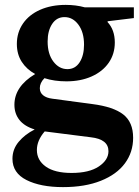

<svg xmlns="http://www.w3.org/2000/svg" viewBox="-20 -556 568 786"><path d="M256 -273Q288 -273 306 -301Q324 -329 324 -373Q324 -424 301 -455Q278 -486 244 -486Q212 -486 193.5 -458Q175 -430 175 -386Q175 -335 198.5 -304Q222 -273 256 -273ZM122 -26Q80 -39 59.5 -65Q39 -91 39 -127Q39 -202 124 -253Q89 -272 69 -303Q49 -334 49 -376Q49 -423 74 -459.5Q99 -496 144.5 -516Q190 -536 249 -536Q291 -536 327 -526H528V-482L421 -469L420 -466Q450 -434 450 -382Q450 -335 425 -299Q400 -263 355 -243Q310 -223 252 -223Q202 -223 162 -236Q143 -217 143 -195Q143 -177 156.5 -166Q170 -155 194 -152L358 -130Q444 -119 484.5 -87.5Q525 -56 525 8Q525 67 491.5 112.5Q458 158 393 184Q328 210 238 210Q146 210 88.5 181Q31 152 31 94Q31 55 56.5 24.5Q82 -6 122 -26ZM273 152Q345 152 384.5 125.5Q424 99 424 63Q424 14 352 6L163 -18Q131 19 131 58Q131 100 167.5 126Q204 152 273 152Z"/></svg>

Font: Minipax
Style: Bold
Weight: 600
Designer: Raphaël Ronot, Igor Stepanchenko (Cyrillic)
Foundry: steppetype
Version: Version 1.002